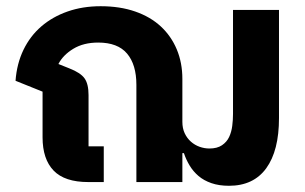

<svg xmlns="http://www.w3.org/2000/svg" viewBox="-20 -586 981 618"><path d="M717 12Q685 12 660.5 3.5Q636 -5 619 -19.5Q602 -34 590.5 -53Q579 -72 572 -93H567V0H419V-313Q419 -378 389 -413.5Q359 -449 296 -449Q249 -449 216 -429Q183 -409 168 -380L203 -366Q239 -352 252 -334Q265 -316 265 -280V-115H314V0H264Q188 0 152.5 -37Q117 -74 117 -144V-291L30 -326Q34 -381 55.5 -425.5Q77 -470 113 -501Q149 -532 197.5 -549Q246 -566 304 -566Q366 -566 415 -549Q464 -532 497.5 -501Q531 -470 549 -427Q567 -384 567 -332V-194Q567 -173 574.5 -157Q582 -141 594.5 -130Q607 -119 622.5 -113.5Q638 -108 654 -108Q679 -108 694.5 -118.5Q710 -129 717.5 -145Q725 -161 727.5 -180.5Q730 -200 730 -219V-554H878V-206Q878 -101 837 -44.5Q796 12 717 12Z"/></svg>

Font: IBM-Poppins
Style: Poppins-Bold
Weight: 700
Designer: Mike Abbink, Paul van der Laan, Pieter van Rosmalen, Ben Mitchell, Mark Frömberg
Foundry: Bold Monday
Version: Version 1.1